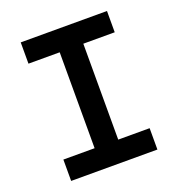

<svg xmlns="http://www.w3.org/2000/svg" viewBox="-126 -798 839 903"><g transform="rotate(-20 293.0 -346.5)"><path d="M77.1 0H508.8V-106.9H351.6V-586.9H508.8V-693.4H77.1V-586.9H233.4V-106.9H77.1Z"/></g></svg>

Font: Cascadia Code PL SemiBold
Style: Regular
Weight: 600
Monospace: yes
Designer: Aaron Bell
Foundry: Saja Typeworks
Version: Version 2404.023